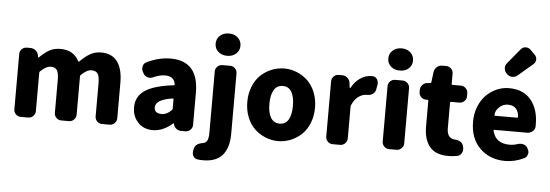

<svg xmlns="http://www.w3.org/2000/svg" viewBox="-63 -1138 4505 1572"><g transform="rotate(5 2189.0 -352.5)"><path d="M129.9 0Q105.5 0 88.9 -17.1Q72.3 -34.2 72.3 -57.6V-511.7Q72.3 -535.2 88.9 -552.2Q105.5 -569.3 129.9 -569.3H159.2Q184.6 -569.3 203.6 -553.2Q222.7 -537.1 226.6 -511.7L228.5 -499Q228.5 -497.1 231 -497.1Q233.4 -497.1 234.4 -498Q275.4 -539.1 314.5 -561Q353.5 -583 406.2 -583Q513.7 -583 558.6 -495.1Q562.5 -489.3 567.4 -494.1Q609.4 -536.1 649.4 -559.6Q689.5 -583 740.2 -583Q830.1 -583 874 -522.5Q918 -461.9 918 -351.6V-57.6Q918 -34.2 900.9 -17.1Q883.8 0 860.4 0H797.9Q773.4 0 756.8 -17.1Q740.2 -34.2 740.2 -57.6V-330.1Q740.2 -386.7 725.1 -408.7Q710 -430.7 674.8 -430.7Q635.7 -430.7 588.9 -384.8Q584 -379.9 584 -373V-57.6Q584 -34.2 566.9 -17.1Q549.8 0 526.4 0H462.9Q438.5 0 421.9 -17.1Q405.3 -34.2 405.3 -57.6V-330.1Q405.3 -386.7 390.1 -408.7Q375 -430.7 339.8 -430.7Q300.8 -430.7 253.9 -384.8Q249 -379.9 249 -373V-57.6Q249 -34.2 231.9 -17.1Q214.8 0 191.4 0Z M1215.8 13.7Q1139.6 13.7 1093.3 -36.1Q1046.9 -85.9 1046.9 -159.2Q1046.9 -249 1120.6 -298.8Q1194.3 -348.6 1355.5 -367.2Q1363.3 -368.2 1362.3 -375Q1352.5 -441.4 1277.3 -441.4Q1233.4 -441.4 1179.7 -417Q1167 -411.1 1153.3 -411.1Q1144.5 -411.1 1134.8 -414.1Q1112.3 -420.9 1100.6 -442.4L1092.8 -457Q1085.9 -470.7 1085.9 -484.4Q1085.9 -493.2 1087.9 -502Q1094.7 -525.4 1116.2 -535.2Q1214.8 -583 1310.5 -583Q1541 -583 1541 -323.2V-57.6Q1541 -34.2 1523.9 -17.1Q1506.8 0 1483.4 0H1448.2Q1424.8 0 1407.2 -14.2Q1389.6 -28.3 1384.8 -50.8L1383.8 -54.7Q1382.8 -56.6 1380.9 -56.6Q1378.9 -56.6 1377.9 -55.7Q1298.8 13.7 1215.8 13.7ZM1277.3 -124Q1319.3 -124 1358.4 -164.1Q1363.3 -168.9 1363.3 -176.8V-252.9Q1363.3 -258.8 1357.4 -258.8Q1356.4 -258.8 1355.5 -258.8Q1215.8 -238.3 1215.8 -172.9Q1215.8 -148.4 1231.9 -136.2Q1248 -124 1277.3 -124Z M1648.4 223.6Q1623 223.6 1602.5 220.7Q1579.1 217.8 1566.4 197.3Q1558.6 182.6 1558.6 167Q1558.6 159.2 1560.5 151.4L1564.5 132.8Q1574.2 92.8 1634.8 83Q1659.2 79.1 1669.4 58.1Q1679.7 37.1 1679.7 -4.9V-508.8Q1679.7 -533.2 1696.8 -549.8Q1713.9 -566.4 1737.3 -566.4H1800.8Q1825.2 -566.4 1841.8 -549.8Q1858.4 -533.2 1858.4 -508.8V-10.7Q1858.4 39.1 1848.1 79.6Q1837.9 120.1 1814.5 153.3Q1791 186.5 1749 205.1Q1707 223.6 1648.4 223.6ZM1769.5 -645.5Q1724.6 -645.5 1695.8 -671.4Q1667 -697.3 1667 -736.3Q1667 -777.3 1695.8 -803.2Q1724.6 -829.1 1769.5 -829.1Q1813.5 -829.1 1842.3 -803.2Q1871.1 -777.3 1871.1 -736.3Q1871.1 -697.3 1842.3 -671.4Q1813.5 -645.5 1769.5 -645.5Z M2246.1 13.7Q2191.4 13.7 2141.1 -6.8Q2090.8 -27.3 2051.8 -64.5Q2012.7 -101.6 1989.7 -158.7Q1966.8 -215.8 1966.8 -284.2Q1966.8 -352.5 1989.7 -410.2Q2012.7 -467.8 2051.8 -504.9Q2090.8 -542 2141.1 -562.5Q2191.4 -583 2246.1 -583Q2299.8 -583 2349.6 -562.5Q2399.4 -542 2438.5 -504.9Q2477.5 -467.8 2500.5 -410.2Q2523.4 -352.5 2523.4 -284.2Q2523.4 -215.8 2500.5 -158.7Q2477.5 -101.6 2438.5 -64.5Q2399.4 -27.3 2349.6 -6.8Q2299.8 13.7 2246.1 13.7ZM2246.1 -129.9Q2293.9 -129.9 2317.9 -170.4Q2341.8 -210.9 2341.8 -284.2Q2341.8 -357.4 2317.9 -398.4Q2293.9 -439.5 2246.1 -439.5Q2197.3 -439.5 2172.9 -398.4Q2148.4 -357.4 2148.4 -284.2Q2148.4 -210.9 2172.9 -170.4Q2197.3 -129.9 2246.1 -129.9Z M2693.4 0Q2668.9 0 2652.3 -17.1Q2635.7 -34.2 2635.7 -57.6V-511.7Q2635.7 -535.2 2652.3 -552.2Q2668.9 -569.3 2693.4 -569.3H2722.7Q2747.1 -569.3 2765.6 -552.7Q2784.2 -536.1 2787.1 -511.7L2792 -471.7Q2792 -469.7 2794.4 -469.7Q2796.9 -469.7 2797.9 -471.7Q2828.1 -526.4 2871.1 -554.7Q2914.1 -583 2958 -583Q2964.8 -583 2971.7 -583Q2995.1 -582 3008.8 -560.5Q3017.6 -545.9 3017.6 -528.3Q3017.6 -521.5 3016.6 -514.6L3008.8 -474.6Q3003.9 -452.1 2984.4 -439.5Q2965.8 -426.8 2942.4 -426.8Q2941.4 -426.8 2940.4 -426.8Q2938.5 -426.8 2935.5 -426.8Q2901.4 -426.8 2869.1 -403.8Q2836.9 -380.9 2815.4 -332Q2812.5 -325.2 2812.5 -317.4V-57.6Q2812.5 -34.2 2795.4 -17.1Q2778.3 0 2754.9 0Z M3157.2 0Q3132.8 0 3116.2 -17.1Q3099.6 -34.2 3099.6 -57.6V-511.7Q3099.6 -535.2 3116.2 -552.2Q3132.8 -569.3 3157.2 -569.3H3218.8Q3242.2 -569.3 3259.3 -552.2Q3276.4 -535.2 3276.4 -511.7V-57.6Q3276.4 -34.2 3259.3 -17.1Q3242.2 0 3218.8 0ZM3188.5 -648.4Q3143.6 -648.4 3114.7 -673.8Q3085.9 -699.2 3085.9 -739.3Q3085.9 -779.3 3114.7 -805.2Q3143.6 -831.1 3188.5 -831.1Q3232.4 -831.1 3260.7 -805.2Q3289.1 -779.3 3289.1 -739.3Q3289.1 -699.2 3260.7 -673.8Q3232.4 -648.4 3188.5 -648.4Z M3643.6 13.7Q3540 13.7 3491.2 -45.4Q3442.4 -104.5 3442.4 -210.9V-422.9Q3442.4 -429.7 3435.5 -429.7H3422.9Q3399.4 -429.7 3382.3 -446.8Q3365.2 -463.9 3365.2 -487.3V-503.9Q3365.2 -528.3 3381.8 -546.4Q3398.4 -564.5 3422.9 -566.4L3445.3 -568.4Q3453.1 -569.3 3454.1 -576.2L3464.8 -662.1Q3468.8 -686.5 3487.3 -702.6Q3505.9 -718.8 3530.3 -718.8H3563.5Q3586.9 -718.8 3604 -702.1Q3621.1 -685.5 3621.1 -661.1V-576.2Q3621.1 -569.3 3627.9 -569.3H3697.3Q3720.7 -569.3 3737.8 -552.2Q3754.9 -535.2 3754.9 -511.7V-487.3Q3754.9 -463.9 3737.8 -446.8Q3720.7 -429.7 3697.3 -429.7H3627.9Q3621.1 -429.7 3621.1 -422.9V-212.9Q3621.1 -127.9 3688.5 -125Q3712.9 -124 3732.4 -111.8Q3752 -99.6 3756.8 -79.1L3760.7 -63.5Q3761.7 -55.7 3761.7 -48.8Q3761.7 -33.2 3752.9 -18.6Q3740.2 2.9 3716.8 6.8Q3680.7 13.7 3643.6 13.7Z M4111.3 13.7Q3985.4 13.7 3903.8 -66.4Q3822.3 -146.5 3822.3 -284.2Q3822.3 -351.6 3845.2 -408.7Q3868.2 -465.8 3905.8 -503.4Q3943.4 -541 3991.7 -562Q4040 -583 4091.8 -583Q4210.9 -583 4273.4 -506.8Q4335.9 -430.7 4335.9 -307.6Q4335.9 -298.8 4335.9 -289.1Q4335 -264.6 4315.4 -248.5Q4295.9 -232.4 4270.5 -232.4H4002Q3999 -232.4 3997.1 -230Q3995.1 -227.5 3996.1 -224.6Q4020.5 -122.1 4135.7 -122.1Q4170.9 -122.1 4204.1 -133.8Q4215.8 -137.7 4228.5 -137.7Q4239.3 -137.7 4250 -134.8Q4272.5 -127.9 4284.2 -107.4L4287.1 -101.6Q4295.9 -86.9 4295.9 -72.3Q4295.9 -64.5 4293 -56.6Q4287.1 -32.2 4265.6 -22.5Q4189.5 13.7 4111.3 13.7ZM3992.2 -352.5Q3992.2 -347.7 3999 -347.7H4177.7Q4185.5 -347.7 4185.5 -355.5Q4183.6 -397.5 4161.6 -422.4Q4139.6 -447.3 4095.7 -447.3Q4057.6 -447.3 4030.3 -423.8Q3992.2 -392.6 3992.2 -352.5ZM4152.3 -692.4Q4134.8 -677.7 4111.3 -677.7Q4110.4 -677.7 4109.4 -677.7Q4085 -677.7 4067.4 -695.3L4061.5 -701.2Q4043 -718.8 4043 -746.1Q4043 -767.6 4057.6 -785.2L4160.2 -909.2Q4174.8 -926.8 4198.2 -927.7Q4200.2 -927.7 4201.2 -927.7Q4222.7 -927.7 4238.3 -913.1L4277.3 -874Q4293 -858.4 4293 -836.9Q4293 -812.5 4274.4 -796.9Z"/></g></svg>

Font: Gen Jyuu Gothic Heavy
Style: Bold
Weight: 900
Designer: [Source Han Sans]
Ryoko NISHIZUKA  (kana & ideographs); Paul D. Hunt (Latin, Greek & Cyrillic); Wenlong ZHANG  (bopomofo
Version: Version 1.002.20150607